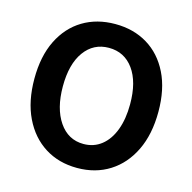

<svg xmlns="http://www.w3.org/2000/svg" viewBox="-111 -865 992 990"><g transform="rotate(15 385.0 -370.0)"><path d="M385 14Q287 14 212.5 -33Q138 -80 96 -167Q54 -254 54 -374Q54 -494 96 -579Q138 -664 212.5 -709Q287 -754 385 -754Q483 -754 557.5 -709Q632 -664 674 -579Q716 -494 716 -374Q716 -254 674 -167Q632 -80 557.5 -33Q483 14 385 14ZM385 -114Q440 -114 480.5 -146Q521 -178 543 -236.5Q565 -295 565 -374Q565 -493 516.5 -560Q468 -627 385 -627Q303 -627 254.5 -560Q206 -493 206 -374Q206 -256 254.5 -185Q303 -114 385 -114Z"/></g></svg>

Font: Source Han Sans
Style: Bold
Weight: 700
Designer: Ryoko NISHIZUKA Ë•øÂ°öÊ∂ºÂ≠ê (kana, bopomofo & ideographs); Paul D. Hunt (Latin, Greek & Cyrillic); Sandoll Communicatio
Foundry: Adobe
Version: Version 2.004;hotconv 1.0.118;makeotfexe 2.5.65603